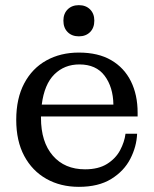

<svg xmlns="http://www.w3.org/2000/svg" viewBox="-20 -716 598 745"><path d="M286 -575Q259 -575 242.5 -591.5Q226 -608 226 -636Q226 -663 242.5 -679.5Q259 -696 286 -696Q313 -696 329.5 -679.5Q346 -663 346 -636Q346 -608 329.5 -591.5Q313 -575 286 -575ZM286 9Q215 9 160 -22Q105 -53 74 -111Q43 -169 43 -251Q43 -334 74 -392.5Q105 -451 160 -481.5Q215 -512 286 -512Q361 -512 411.5 -482.5Q462 -453 488 -400.5Q514 -348 514 -279V-264H139V-259Q139 -165 185 -112Q231 -59 310 -59Q362 -59 395.5 -80Q429 -101 446 -133Q463 -165 467 -197H512Q510 -147 485.5 -99.5Q461 -52 411.5 -21.5Q362 9 286 9ZM420 -310Q419 -378 386 -422Q353 -466 288 -466Q230 -466 191 -427.5Q152 -389 142 -310Z"/></svg>

Font: Montagu Slab 144pt
Style: Regular
Weight: 400
Designer: Florian Karsten
Foundry: Florian Karsten
Version: Version 1.000; ttfautohint (v1.8.3)